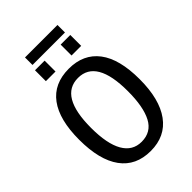

<svg xmlns="http://www.w3.org/2000/svg" viewBox="-261 -1004 1121 1121"><g transform="rotate(-45 300.0 -443.0)"><path d="M549.8 -332.5Q549.8 -168 485.1 -79.1Q420.4 9.8 299.3 9.8Q177.7 9.8 113.8 -77.6Q49.8 -165 49.8 -332.5Q49.8 -497.1 113.3 -583Q176.8 -668.9 300.3 -668.9Q420.9 -668.9 485.4 -584.2Q549.8 -499.5 549.8 -332.5ZM451.7 -332.5Q451.7 -592.8 300.3 -592.8Q147.9 -592.8 147.9 -332.5Q147.9 -200.7 186.5 -133.3Q225.1 -65.9 299.8 -65.9Q379.4 -65.9 415.5 -134.3Q451.7 -202.6 451.7 -332.5ZM366.2 -711.9V-801.8H445.8V-711.9ZM154.3 -711.9V-801.8H233.9V-711.9ZM434.1 -834H166V-896H434.1Z"/></g></svg>

Font: Cousine
Style: Regular
Weight: 400
Monospace: yes
Designer: Steve Matteson
Foundry: Ascender Corporation
Version: Version 1.20